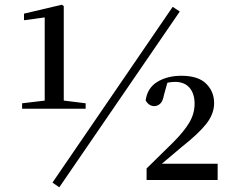

<svg xmlns="http://www.w3.org/2000/svg" viewBox="-20 -765 988 816"><path d="M74 -303V-326L175 -338H248L344 -326V-303ZM170 -303V-691L82 -679V-707L243 -745L251 -739V-303ZM603 0V-49L716 -160Q762 -206 784.5 -244Q807 -282 807 -324Q807 -367 785.5 -392Q764 -417 724 -417Q711 -417 697 -414.5Q683 -412 668 -405L694 -423L677 -362Q672 -334 660.5 -324Q649 -314 636 -314Q613 -314 599 -338Q606 -391 648.5 -417Q691 -443 751 -443Q822 -443 856 -409.5Q890 -376 890 -327Q890 -281 857 -239Q824 -197 753 -141L644 -49L660 -81L661 -69H905V0ZM232 31 203 11 714 -736 744 -716Z"/></svg>

Font: Noto Serif TC SemiBold
Style: Regular
Weight: 600
Version: Version 2.002-H1;hotconv 1.1.0;makeotfexe 2.6.0